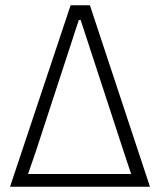

<svg xmlns="http://www.w3.org/2000/svg" viewBox="-20 -706 605 726"><path d="M18 0 247 -686H320L547 0ZM86 -48H476Q469 -69 459.5 -97Q450 -125 445 -141L307 -563Q304 -572 300 -584.5Q296 -597 292 -609Q288 -621 285 -630H278Q275 -622 272 -612Q269 -602 265.5 -592.5Q262 -583 260 -575.5Q258 -568 256 -563L118 -141Q111 -120 104.5 -101.5Q98 -83 93.5 -69.5Q89 -56 86 -48Z"/></svg>

Font: Archivo SemiCondensed Thin
Style: Regular
Weight: 250
Width: 4
Designer: Hector Gatti
Foundry: Omnibus-Type
Version: Version 2.001